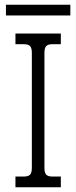

<svg xmlns="http://www.w3.org/2000/svg" viewBox="-20 -788 321 808"><path d="M5 -768H276V-723H5ZM45 -45H80Q99 -45 106.5 -53Q114 -61 114 -81V-566Q114 -586 106.5 -594Q99 -602 80 -602H45V-647H236V-602H201Q182 -602 174.5 -594Q167 -586 167 -566V-81Q167 -61 174.5 -53Q182 -45 201 -45H236V0H45Z"/></svg>

Font: Pridi ExtraLight
Style: Regular
Weight: 275
Designer: Katatrad Team
Foundry: CadsonDemak
Version: Version 1.001